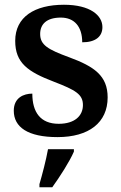

<svg xmlns="http://www.w3.org/2000/svg" viewBox="-20 -567 509 808"><path d="M222 10C354 10 433 -51 433 -157C433 -248 377 -287 271 -326C181 -359 149 -378 149 -424C149 -466 177 -493 236 -493C293 -493 326 -455 326 -389C382 -389 411 -413 411 -453C411 -502 360 -547 249 -547C126 -547 44 -496 44 -395C44 -302 97 -265 207 -223C298 -188 329 -170 329 -125C329 -80 295 -46 227 -46C150 -46 116 -95 116 -173C80 -173 38 -156 38 -101C38 -32 97 10 222 10ZM146 208V221H200C231 178 273 113 291 71V61H182C174 106 158 167 146 208Z"/></svg>

Font: Noto Serif Georgian SemiBold
Style: Regular
Weight: 600
Designer: Monotype Design Team, Akaki Razmadze
Foundry: Google LLC
Version: Version 2.003